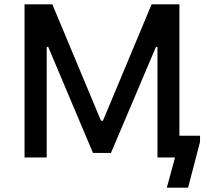

<svg xmlns="http://www.w3.org/2000/svg" viewBox="-20 -725 962 884"><path d="M806 -100H901V-72L846 139H748L786 0H705V-100V-509H698L491 -21H408L202 -509H195V0H93V-705H221L445 -169H454L678 -705H806Z"/></svg>

Font: Manrope Medium
Style: Medium
Weight: 500
Designer: Mikhail Sharanda
Foundry: Mikhail Sharanda
Version: Version 4.000;hotconv 1.0.109;makeotfexe 2.5.65596